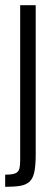

<svg xmlns="http://www.w3.org/2000/svg" viewBox="-24 -530 212 742"><path d="M-4 192V145Q24 145 36 139.5Q48 134 51 121.5Q54 109 54 89V-510H114V68Q114 110 108.5 135.5Q103 161 89 173Q75 185 52.5 188.5Q30 192 -4 192Z"/></svg>

Font: Saira ExtraCondensed
Style: Regular
Weight: 400
Width: 2
Designer: Hector Gatti with collaboration of the Omnibus-Type team
Foundry: Omnibus-Type
Version: Version 1.101